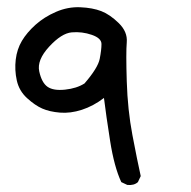

<svg xmlns="http://www.w3.org/2000/svg" viewBox="-20 -350 540 543"><path d="M340 173 323 165Q303 122 291.5 49Q280 -24 274 -73Q244 -50 211.5 -39.5Q179 -29 149.5 -31.5Q120 -34 99.5 -43Q79 -52 56.5 -72.5Q34 -93 27.5 -122.5Q21 -152 24.5 -181.5Q28 -211 42 -234.5Q56 -258 80.5 -280Q105 -302 138.5 -316.5Q172 -331 207 -329.5Q242 -328 266.5 -318.5Q291 -309 316 -284.5Q341 -260 338.5 -230.5Q336 -201 338.5 -120Q341 -39 354.5 32Q368 103 378 148L370 165Q359 175 340 173ZM219 -114Q257 -158 262 -183.5Q267 -209 267 -225.5Q267 -242 239.5 -251.5Q212 -261 183 -258.5Q154 -256 119 -218Q84 -180 91 -148Q98 -116 114.5 -104.5Q131 -93 164 -96.5Q197 -100 219 -114Z"/></svg>

Font: NaniFont Regular
Style: Regular
Weight: 400
Designer: Nanigashitei
Version: Version 1.036